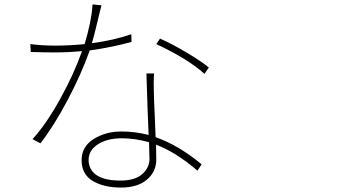

<svg xmlns="http://www.w3.org/2000/svg" viewBox="-20 -803 1540 856"><path d="M565.4 -650.4 566.4 -616.2Q478.5 -591.8 379.9 -578.1Q342.8 -472.7 281.2 -356.4Q219.7 -240.2 160.2 -164.1L125 -182.6Q186.5 -250 248.5 -362.3Q310.5 -474.6 345.7 -575.2Q285.2 -569.3 224.6 -569.3Q181.6 -569.3 117.2 -571.3L115.2 -606.4Q169.9 -599.6 225.6 -599.6Q290 -599.6 357.4 -606.4Q388.7 -711.9 392.6 -783.2L432.6 -779.3Q428.7 -766.6 414.1 -704.6Q399.4 -642.6 389.6 -610.4Q485.4 -623 565.4 -650.4ZM646.5 -94.7Q646.5 -104.5 645.5 -129.4Q644.5 -154.3 644.5 -168.9Q582 -186.5 523.4 -186.5Q458 -186.5 416.5 -159.7Q375 -132.8 375 -89.8Q375 -46.9 410.2 -22.5Q445.3 2 517.6 2Q582 2 614.3 -26.9Q646.5 -55.7 646.5 -94.7ZM632.8 -475.6H667Q664.1 -439.5 666 -389.6Q666 -368.2 669.4 -298.8Q672.9 -229.5 673.8 -191.4Q775.4 -156.2 878.9 -70.3L860.4 -42Q766.6 -123 675.8 -158.2Q675.8 -144.5 676.3 -122.1Q676.8 -99.6 676.8 -90.8Q676.8 -38.1 635.3 -2.4Q593.8 33.2 519.5 33.2Q442.4 33.2 393.1 3.4Q343.8 -26.4 343.8 -88.9Q343.8 -149.4 397.5 -183.1Q451.2 -216.8 521.5 -216.8Q583 -216.8 642.6 -201.2Q641.6 -218.8 637.7 -323.7Q633.8 -428.7 632.8 -475.6ZM676.8 -606.4 693.4 -630.9Q747.1 -607.4 812.5 -568.4Q877.9 -529.3 911.1 -502L891.6 -473.6Q820.3 -539.1 676.8 -606.4Z"/></svg>

Font: Bpmf Zihi Sans ExtraLight
Style: ExtraLight
Weight: 250
Foundry: But Ko
Version: Version 1.320